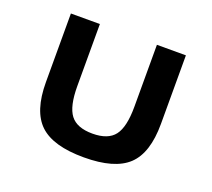

<svg xmlns="http://www.w3.org/2000/svg" viewBox="-96 -635 856 775"><g transform="rotate(20 332.0 -248.0)"><path d="M332 16Q200 16 142.5 -38.2Q85 -92.5 85 -217.5V-512H209.5V-245.5Q209.5 -159 237.2 -122.5Q265 -86 332 -86Q399 -86 426.8 -122.5Q454.5 -159 454.5 -245.5V-512H579V-217.5Q579 -92.5 521.5 -38.2Q464 16 332 16Z"/></g></svg>

Font: Spartan Thin SemiBold
Style: Regular
Weight: 600
Version: Version 1.004